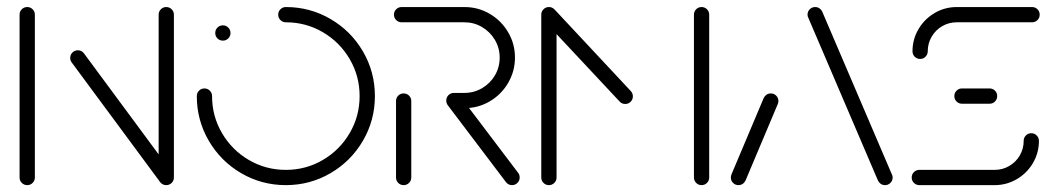

<svg xmlns="http://www.w3.org/2000/svg" viewBox="-20 -539 3077 559"><path d="M59.3 0Q50 0 43.5 -6.5Q37 -13 37 -22.2V-496.3Q37 -505.6 43.5 -512Q50 -518.5 59.3 -518.5Q68.5 -518.5 75 -512Q81.5 -505.6 81.5 -496.3V-22.2Q81.5 -13 75 -6.5Q68.5 0 59.3 0ZM184.4 -370.4Q184.4 -379.6 190.9 -386.1Q197.4 -392.6 206.7 -392.6Q217.4 -392.6 224.4 -383.7L482.6 -34.4L447 -7.8L188.9 -357Q184.4 -362.6 184.4 -370.4ZM464.1 0Q454.8 0 448.3 -6.5Q441.9 -13 441.9 -22.2V-496.3Q441.9 -505.6 448.3 -512Q454.8 -518.5 464.1 -518.5Q473.3 -518.5 479.8 -512Q486.3 -505.6 486.3 -496.3V-22.2Q486.3 -13 479.8 -6.5Q473.3 0 464.1 0Z M606.7 -443Q606.7 -452.2 613.1 -458.7Q619.6 -465.2 628.9 -465.2Q638.1 -465.2 644.6 -458.7Q651.1 -452.2 651.1 -443Q651.1 -433.7 644.6 -427.2Q638.1 -420.7 628.9 -420.7Q619.6 -420.7 613.1 -427.2Q606.7 -433.7 606.7 -443ZM790 -496.3Q790 -505.6 796.5 -512Q803 -518.5 812.2 -518.5Q882.6 -518.5 942.2 -483.7Q1001.9 -448.9 1036.7 -389.3Q1071.5 -329.6 1071.5 -259.3Q1071.5 -188.9 1036.7 -129.3Q1001.9 -69.6 942.2 -34.8Q882.6 0 812.2 0Q741.9 0 682.2 -34.8Q622.6 -69.6 587.8 -129.3Q553 -188.9 553 -259.3Q553 -268.5 559.4 -275Q565.9 -281.5 575.2 -281.5Q584.4 -281.5 590.9 -275Q597.4 -268.5 597.4 -259.3Q597.4 -200.7 626.3 -151.5Q655.2 -102.2 704.4 -73.3Q753.7 -44.4 812.2 -44.4Q870.7 -44.4 920 -73.3Q969.3 -102.2 998.1 -151.5Q1027 -200.7 1027 -259.3Q1027 -317.8 998.1 -367Q969.3 -416.3 920 -445.2Q870.7 -474.1 812.2 -474.1Q803 -474.1 796.5 -480.6Q790 -487 790 -496.3Z M1155.2 0Q1145.9 0 1139.4 -6.5Q1133 -13 1133 -22.2V-244.8Q1133 -254.1 1139.4 -260.6Q1145.9 -267 1155.2 -267Q1164.4 -267 1170.9 -260.6Q1177.4 -254.1 1177.4 -244.8V-22.2Q1177.4 -13 1170.9 -6.5Q1164.4 0 1155.2 0ZM1493 -22.2Q1493 -13 1486.5 -6.5Q1480 0 1470.7 0Q1460 0 1453.3 -8.5L1283.7 -232.6Q1279.3 -238.9 1279.3 -245.9Q1279.3 -255.2 1285.7 -261.7Q1292.2 -268.1 1301.5 -268.1Q1312.6 -268.1 1319.3 -259.3L1488.5 -35.9Q1493 -30.4 1493 -22.2ZM1279.3 -246.3Q1279.3 -255.6 1285.7 -262Q1292.2 -268.5 1301.5 -268.5H1332.2Q1360 -268.5 1383.7 -282.4Q1407.4 -296.3 1421.1 -319.8Q1434.8 -343.3 1434.8 -371.5Q1434.8 -399.3 1420.9 -422.8Q1407 -446.3 1383.5 -460.2Q1360 -474.1 1332.2 -474.1H1149.3Q1140 -474.1 1133.5 -480.6Q1127 -487 1127 -496.3Q1127 -505.6 1133.5 -512Q1140 -518.5 1149.3 -518.5H1332.2Q1372.2 -518.5 1405.9 -498.7Q1439.6 -478.9 1459.4 -445.2Q1479.3 -411.5 1479.3 -371.5Q1479.3 -331.5 1459.4 -297.6Q1439.6 -263.7 1405.9 -243.9Q1372.2 -224.1 1332.2 -224.1H1301.5Q1292.2 -224.1 1285.7 -230.6Q1279.3 -237 1279.3 -246.3Z M1578.1 -518.5Q1587.4 -518.5 1593.9 -512Q1600.4 -505.6 1600.4 -496.3V-22.2Q1600.4 -13 1593.9 -6.5Q1587.4 0 1578.1 0Q1568.9 0 1562.4 -6.5Q1555.9 -13 1555.9 -22.2V-496.3Q1555.9 -505.6 1562.4 -512Q1568.9 -518.5 1578.1 -518.5ZM1822.6 -258.5Q1822.6 -249.3 1816.1 -242.8Q1809.6 -236.3 1800.4 -236.3Q1790.4 -236.3 1784.1 -243.3L1563.3 -479.3Q1557.4 -485.9 1557.4 -494.8Q1557.4 -504.1 1563.9 -510.6Q1570.4 -517 1579.6 -517Q1588.9 -517 1595.9 -510L1816.7 -273.7Q1822.6 -267 1822.6 -258.5ZM2022.6 -518.5Q2031.9 -518.5 2038.3 -512Q2044.8 -505.6 2044.8 -496.3V-22.2Q2044.8 -13 2038.3 -6.5Q2031.9 0 2022.6 0Q2013.3 0 2006.9 -6.5Q2000.4 -13 2000.4 -22.2V-496.3Q2000.4 -505.6 2006.9 -512Q2013.3 -518.5 2022.6 -518.5Z M2130 0Q2120.7 0 2114.3 -6.5Q2107.8 -13 2107.8 -22.2Q2107.8 -26.7 2109.6 -31.1L2203.7 -254.1Q2206.7 -260 2212 -263.5Q2217.4 -267 2224.1 -267Q2233.3 -267 2239.8 -260.6Q2246.3 -254.1 2246.3 -244.8Q2246.3 -240.4 2244.4 -235.9L2150.4 -13Q2147.4 -7 2142 -3.5Q2136.7 0 2130 0ZM2578.9 -22.2Q2578.9 -13 2572.4 -6.5Q2565.9 0 2556.7 0Q2550 0 2544.6 -3.5Q2539.3 -7 2536.3 -13L2333.3 -487.4Q2331.1 -491.5 2331.1 -496.3Q2331.1 -505.6 2337.6 -512Q2344.1 -518.5 2353.3 -518.5Q2360 -518.5 2365.4 -515Q2370.7 -511.5 2373.7 -505.6L2576.7 -31.1Q2578.9 -27.4 2578.9 -22.2Z M2982.6 -151.1Q2991.9 -151.1 2998.3 -144.6Q3004.8 -138.1 3004.8 -128.9Q3004.8 -94.1 2987.4 -64.4Q2970 -34.8 2940.4 -17.4Q2910.7 0 2875.9 0H2656.7Q2647.4 0 2640.9 -6.5Q2634.4 -13 2634.4 -22.2Q2634.4 -31.5 2640.9 -38Q2647.4 -44.4 2656.7 -44.4H2875.9Q2898.9 -44.4 2918.3 -55.7Q2937.8 -67 2949.1 -86.5Q2960.4 -105.9 2960.4 -128.9Q2960.4 -138.1 2966.9 -144.6Q2973.3 -151.1 2982.6 -151.1ZM2883.3 -259.3Q2883.3 -250 2876.9 -243.5Q2870.4 -237 2861.1 -237H2780.7Q2771.5 -237 2765 -243.5Q2758.5 -250 2758.5 -259.3Q2758.5 -268.5 2765 -275Q2771.5 -281.5 2780.7 -281.5H2861.1Q2870.4 -281.5 2876.9 -275Q2883.3 -268.5 2883.3 -259.3ZM2658.9 -367.4Q2649.6 -367.4 2643.1 -373.9Q2636.7 -380.4 2636.7 -389.6Q2636.7 -424.4 2654.1 -454.1Q2671.5 -483.7 2701.1 -501.1Q2730.7 -518.5 2765.6 -518.5H2984.8Q2994.1 -518.5 3000.6 -512Q3007 -505.6 3007 -496.3Q3007 -487 3000.6 -480.6Q2994.1 -474.1 2984.8 -474.1H2765.6Q2742.6 -474.1 2723.1 -462.8Q2703.7 -451.5 2692.4 -432Q2681.1 -412.6 2681.1 -389.6Q2681.1 -380.4 2674.6 -373.9Q2668.1 -367.4 2658.9 -367.4Z"/></svg>

Font: 26F Galaxy Hebrew
Style: Regular
Weight: 400
Designer: C₂₉H₂₅N₃O₅
Version: Version 1.000